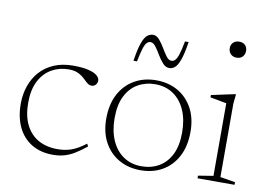

<svg xmlns="http://www.w3.org/2000/svg" viewBox="-77 -837 1352 968"><g transform="rotate(10 599.0 -352.5)"><path d="M270.5 -450.5Q318.5 -450.5 348.8 -443Q379 -435.5 393.2 -423.5Q407.5 -411.5 407.5 -397.5Q407.5 -389.5 403.8 -382.5Q400 -375.5 393.5 -371.2Q387 -367 379 -367Q368 -367 359.2 -373.2Q350.5 -379.5 341.5 -388.5Q332.5 -397.5 321 -406.5Q309.5 -415.5 292.8 -421.8Q276 -428 251 -428Q204 -428 164.8 -405.8Q125.5 -383.5 102.2 -338.8Q79 -294 79 -227Q79 -161.5 101.2 -115.8Q123.5 -70 165 -46Q206.5 -22 265 -22Q302.5 -22 335 -33.2Q367.5 -44.5 408 -75.5L414.5 -62Q383 -36.5 357 -20.8Q331 -5 304.8 2.5Q278.5 10 246 10Q183.5 10 137.8 -17.5Q92 -45 67.5 -95.8Q43 -146.5 43 -216.5Q43 -264.5 57.8 -307Q72.5 -349.5 101.2 -381.8Q130 -414 172.5 -432.2Q215 -450.5 270.5 -450.5Z M696.5 -10.5Q746 -10.5 785 -32.8Q824 -55 846.8 -100.2Q869.5 -145.5 869.5 -213.5Q869.5 -279 848 -327.8Q826.5 -376.5 787.2 -403.2Q748 -430 694.5 -430Q645.5 -430 606.2 -407.5Q567 -385 544.2 -340Q521.5 -295 521.5 -226.5Q521.5 -161.5 543 -112.8Q564.5 -64 604 -37.2Q643.5 -10.5 696.5 -10.5ZM695 10Q633 10 584.5 -17.5Q536 -45 508.2 -96Q480.5 -147 480.5 -216.5Q480.5 -289.5 508 -341.8Q535.5 -394 584.2 -422.2Q633 -450.5 696 -450.5Q758.5 -450.5 806.8 -423Q855 -395.5 882.8 -344.8Q910.5 -294 910.5 -224Q910.5 -151 883 -98.5Q855.5 -46 807 -18Q758.5 10 695 10ZM822.5 -668.5Q813 -606 801.2 -574.5Q789.5 -543 776.2 -532.8Q763 -522.5 748.5 -522.5Q730 -522.5 714.8 -539.5Q699.5 -556.5 686.5 -578.8Q673.5 -601 660.8 -618Q648 -635 634 -635Q623 -635 614.5 -626Q606 -617 598.8 -593.5Q591.5 -570 583 -527.5H565Q574.5 -590 586 -621.2Q597.5 -652.5 611.2 -663Q625 -673.5 640.5 -673.5Q658 -673.5 672.8 -656.5Q687.5 -639.5 700.5 -617Q713.5 -594.5 726.2 -577.5Q739 -560.5 753 -560.5Q764 -560.5 772.5 -569.5Q781 -578.5 788.5 -602.2Q796 -626 804 -668.5Z M1074 -633Q1055 -633 1043.5 -644.8Q1032 -656.5 1032 -675Q1032 -692.5 1043.5 -703.8Q1055 -715 1074 -715Q1093.5 -715 1104.5 -703.8Q1115.5 -692.5 1115.5 -675Q1115.5 -656.5 1104.5 -644.8Q1093.5 -633 1074 -633ZM1103.5 -450.5 1098.5 -402V-26L1175.5 -13.5V0H986V-13.5L1063 -26V-397.5Q1057.5 -398.5 1043.5 -401.2Q1029.5 -404 1012.2 -407.2Q995 -410.5 979.5 -413V-425L1098.5 -450.5Z"/></g></svg>

Font: Newsreader 16pt 16pt ExtraLight
Style: Regular
Weight: 250
Version: Version 1.003